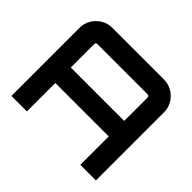

<svg xmlns="http://www.w3.org/2000/svg" viewBox="-160 -938 1157 1157"><g transform="rotate(45 418.0 -360.0)"><path d="M58 0V-581Q58 -619 77 -650.5Q96 -682 127.5 -701Q159 -720 197 -720H638Q676 -720 708 -701Q740 -682 759 -650.5Q778 -619 778 -581V0H645V-242H190V0H58ZM190 -374H645V-575Q645 -580 641 -583.5Q637 -587 632 -587H202Q197 -587 193.5 -583.5Q190 -580 190 -575V-374Z"/></g></svg>

Font: Orbitron
Style: Bold
Weight: 700
Designer: Matt McInerney
Foundry: The League of Moveable Type
Version: Version 2.001